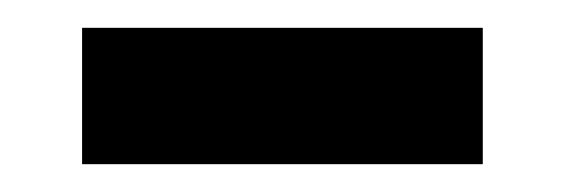

<svg xmlns="http://www.w3.org/2000/svg" viewBox="-20 -355 406 138"><path d="M327 -335V-237H39V-335Z"/></svg>

Font: Hepta Slab ExtraLight SemiBold
Style: Regular
Weight: 600
Version: Version 1.102